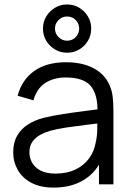

<svg xmlns="http://www.w3.org/2000/svg" viewBox="-20 -838 596 873"><path d="M285 -598.3Q255 -598.3 230.1 -613.1Q205.2 -627.8 190.2 -652.8Q175.3 -677.7 175.3 -708Q175.3 -738.2 190.2 -763Q205.2 -787.8 230.1 -802.8Q255 -817.7 285 -817.7Q315.5 -817.7 340.3 -802.8Q365.2 -787.8 379.9 -763Q394.7 -738.2 394.7 -708Q394.7 -677.7 379.9 -652.8Q365.2 -627.8 340.3 -613.1Q315.5 -598.3 285 -598.3ZM285 -653Q308.3 -653 324.2 -669.2Q340 -685.5 340 -708Q340 -731 324.2 -747Q308.3 -763 285 -763Q262.5 -763 246.2 -747Q230 -731 230 -708Q230 -685.5 246.2 -669.2Q262.5 -653 285 -653ZM224.7 15Q163.3 15 122.2 -7.1Q81.2 -29.2 60.6 -65.6Q40 -102 40 -145Q40 -189.2 57.7 -220.3Q75.3 -251.5 106.2 -271.4Q137.2 -291.3 177.3 -302Q218.7 -312 268.3 -319.7Q318 -327.3 365.8 -333.2Q413.7 -339.2 449.7 -344.3L423.3 -328.7Q425 -408.3 392.5 -447Q360 -485.7 279.3 -485.7Q224 -485.7 185.7 -460.7Q147.3 -435.7 132 -381.7L60.3 -402.7Q79.2 -475 135.2 -515Q191.2 -555 280.7 -555Q354.5 -555 406.3 -527.3Q458.2 -499.7 479.7 -447Q489.7 -423.7 492.7 -394.7Q495.7 -365.7 495.7 -335.3V0H430V-135.7L449 -127.3Q421.5 -57.8 363.6 -21.4Q305.7 15 224.7 15ZM233 -48.7Q284.5 -48.7 322.9 -67.1Q361.3 -85.5 384.9 -117.7Q408.5 -149.8 415.3 -190.7Q421.5 -216.7 422.1 -247.8Q422.7 -278.8 422.7 -294.7L450.7 -280Q412.8 -275 369.2 -269.9Q325.5 -264.8 283.2 -258.5Q240.8 -252.2 207 -243Q184 -236.3 162.6 -224.6Q141.2 -212.8 127.4 -193.5Q113.7 -174.2 113.7 -145Q113.7 -121.5 125.4 -99.4Q137.2 -77.3 163.3 -63Q189.5 -48.7 233 -48.7Z"/></svg>

Font: Manrope ExtraLight
Style: Regular
Weight: 200
Designer: Mikhail Sharanda
Foundry: Mikhail Sharanda
Version: Version 4.505